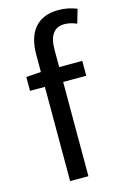

<svg xmlns="http://www.w3.org/2000/svg" viewBox="-123 -866 602 923"><g transform="rotate(-15 178.0 -404.5)"><path d="M356 -791C330 -802 298 -809 265 -809C157 -809 107 -740 107 -630V-543L33 -538V-469H107V0H198V-469H313V-543H198V-629C198 -699 223 -736 275 -736C294 -736 316 -731 336 -722Z"/></g></svg>

Font: Noto Sans JP Regular
Style: Regular
Weight: 400
Designer: Ryoko NISHIZUKA (kana & ideographs); Paul D. Hunt (Latin, Greek & Cyrillic); Wenlong ZHANG (bopomofo); Sandoll Communica
Foundry: Adobe Systems Incorporated
Version: Version 1.004;PS 1.004;hotconv 1.0.82;makeotf.lib2.5.63406